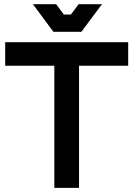

<svg xmlns="http://www.w3.org/2000/svg" viewBox="-20 -903 641 923"><path d="M236.8 -750 138.2 -882.8H250L287.1 -833H320.8L357.9 -882.8H470.2L371.1 -750ZM4.9 -586.9V-700.2H596.2V-586.9H359.9V0H241.2V-586.9Z"/></svg>

Font: Cakra Normal
Style: Regular
Weight: 400
Designer: Lucia Kollert, Vojtech Kollert
Foundry: OoM Type
Version: Version 1.000;Glyphs 3.1.1 (3148)